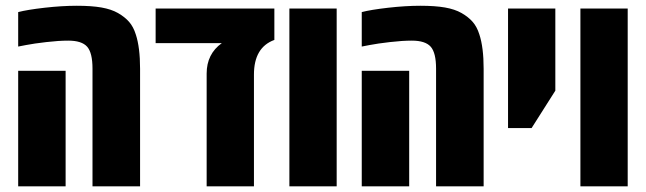

<svg xmlns="http://www.w3.org/2000/svg" viewBox="-20 -660 2288 680"><path d="M460.9 -538.1Q476.1 -492.2 476.1 -416.5V0H307.6V-417Q307.6 -473.1 288.6 -494.6Q269.5 -516.1 221.7 -516.1Q188.5 -516.1 144.3 -511Q100.1 -505.9 72.3 -500.5L44.4 -495.1V-617.2Q76.2 -625.5 137.9 -632.6Q199.7 -639.6 252 -639.6Q304.2 -639.6 339.1 -633.5Q374 -627.4 397.9 -613.8Q421.9 -600.1 437.3 -582.5Q452.6 -564.9 460.9 -538.1ZM212.4 0H44.4V-409.2H212.4Z M951.7 -629.9V-518.6Q879.4 -492.2 879.4 -396V0H711.9V-399.4Q711.9 -468.8 765.6 -507.3H531.2V-629.9Z M1172.4 0H1004.9V-629.9H1172.4Z M1677.7 -538.1Q1692.9 -492.2 1692.9 -416.5V0H1524.4V-417Q1524.4 -473.1 1505.4 -494.6Q1486.3 -516.1 1438.5 -516.1Q1405.3 -516.1 1361.1 -511Q1316.9 -505.9 1289.1 -500.5L1261.2 -495.1V-617.2Q1293 -625.5 1354.7 -632.6Q1416.5 -639.6 1468.8 -639.6Q1521 -639.6 1555.9 -633.5Q1590.8 -627.4 1614.7 -613.8Q1638.7 -600.1 1654.1 -582.5Q1669.4 -564.9 1677.7 -538.1ZM1429.2 0H1261.2V-409.2H1429.2Z M1779.3 -206.5V-629.9H1946.8V-338.9L1862.8 -206.5Z M2203.1 0H2035.6V-629.9H2203.1Z"/></svg>

Font: Open Sans Hebrew Condensed Extra Bold
Style: Regular
Weight: 800
Width: 3
Foundry: Ascender Corporation, Yanek Iontef
Version: Version 2.001;PS 002.001;hotconv 1.0.70;makeotf.lib2.5.58329